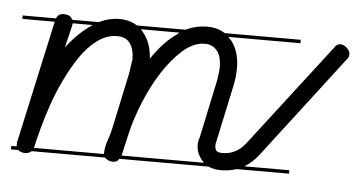

<svg xmlns="http://www.w3.org/2000/svg" viewBox="-33 -347 734 390"><g transform="rotate(5 334.0 -152.0)"><path d="M567 -280H420Q422 -277 425 -275Q443 -253 443 -218Q443 -201 439 -182L414 -65Q413 -63 413 -59Q413 -51 416 -47.5Q419 -44 429 -44Q457 -44 476 -69L636 -277Q641 -285 648 -285Q655 -285 661.5 -279Q668 -273 668 -267Q668 -260 664 -256L504 -47Q491 -30 475 -21H567V-14H460Q445 -9 428 -9Q414 -9 403 -14H221Q217 -7 209 -7Q200 -7 194 -12Q193 -13 192 -14H42L41 -13Q36 -9 29 -9Q22 -9 16 -13V-14H0V-21H11V-24V-29L66 -280H0V-287H68Q72 -297 83 -297Q93 -297 98 -292Q100 -289 101 -287H155Q176 -297 197 -297Q218 -297 233 -287H332Q353 -297 376 -297Q397 -297 412 -287H567ZM391 -23Q377 -38 377 -57Q377 -64 380 -72L405 -190L407 -204Q408 -211 408 -217Q408 -240 398.5 -251Q389 -262 374 -262Q351 -262 329 -242.5Q307 -223 288.5 -194Q270 -165 256 -130.5Q242 -96 235 -65L225 -21H393Q392 -22 391 -23ZM47 -24Q47 -22 46 -21H189V-22Q189 -35 194 -49Q199 -63 201 -73L226 -190Q227 -198 228 -205Q229 -212 230 -217Q230 -238 221.5 -250Q213 -262 195 -262Q174 -262 155 -248Q136 -234 121 -212Q106 -190 93 -163Q80 -136 71 -109.5Q62 -83 56 -60.5Q50 -38 47 -24ZM245 -276Q263 -256 265 -222Q289 -258 317 -277Q319 -279 320 -280H242Q243 -278 245 -276ZM102 -277Q102 -276 102 -275L91 -230Q116 -262 142 -279L143 -280H103Q103 -279 102 -277Z"/></g></svg>

Font: Gruenewald VA 3. Klasse
Style: Regular
Weight: 400
Designer: Peter Wiegel
Foundry: Peter Wiegel, nach dem Schriftentwurf von Dr. H. Gr¸newald
Version: Version 0.007